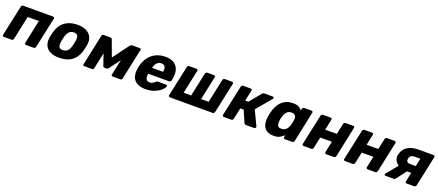

<svg xmlns="http://www.w3.org/2000/svg" viewBox="78 -1649 6332 2777"><g transform="rotate(20 3243.5 -260.0)"><path d="M29 0Q18 0 12.5 -7.5Q7 -15 8 -25L109 -495Q111 -506 119.5 -513Q128 -520 139 -520H597Q608 -520 614 -513Q620 -506 618 -495L517 -25Q516 -15 507 -7.5Q498 0 487 0H369Q359 0 353 -7.5Q347 -15 349 -25L426 -389H254L177 -25Q175 -15 166.5 -7.5Q158 0 147 0Z M877 10Q797 10 743 -17Q689 -44 665.5 -94.5Q642 -145 653 -215Q655 -235 660.5 -260.5Q666 -286 672 -305Q691 -376 730 -426Q769 -476 830.5 -503Q892 -530 975 -530Q1054 -530 1108 -503Q1162 -476 1187 -426Q1212 -376 1201 -305Q1197 -286 1192 -260.5Q1187 -235 1182 -215Q1163 -145 1125 -94.5Q1087 -44 1026 -17Q965 10 877 10ZM892 -112Q937 -112 965 -139Q993 -166 1007 -220Q1011 -235 1016.5 -260Q1022 -285 1024 -300Q1033 -353 1019 -380.5Q1005 -408 960 -408Q917 -408 889 -380.5Q861 -353 847 -300Q843 -285 837.5 -260Q832 -235 830 -220Q821 -166 834.5 -139Q848 -112 892 -112Z M1263 0Q1255 0 1250.5 -6Q1246 -12 1247 -21L1349 -500Q1351 -508 1358 -514Q1365 -520 1373 -520H1482Q1500 -520 1507 -502L1625 -181L1554 -194L1782 -502Q1796 -520 1815 -520H1935Q1943 -520 1948 -514Q1953 -508 1951 -500L1849 -21Q1848 -12 1840.5 -6Q1833 0 1824 0H1700Q1691 0 1686.5 -6Q1682 -12 1683 -21L1753 -347L1799 -349L1614 -100Q1607 -91 1599.5 -84.5Q1592 -78 1580 -78H1549Q1538 -78 1532.5 -84Q1527 -90 1523 -100L1441 -342L1480 -340L1412 -21Q1411 -12 1403.5 -6Q1396 0 1387 0Z M2211 10Q2133 10 2080.5 -18.5Q2028 -47 2008.5 -104Q1989 -161 2004 -244Q2006 -251 2008 -262Q2010 -273 2012 -279Q2032 -358 2076 -414.5Q2120 -471 2184 -500.5Q2248 -530 2325 -530Q2413 -530 2463 -495Q2513 -460 2529 -400Q2545 -340 2530 -263L2525 -239Q2523 -228 2513.5 -221Q2504 -214 2494 -214H2174Q2174 -213 2173.5 -211Q2173 -209 2172 -207Q2167 -178 2171 -154Q2175 -130 2191 -116Q2207 -102 2234 -102Q2254 -102 2268.5 -108.5Q2283 -115 2294 -123.5Q2305 -132 2312 -138Q2323 -149 2329 -151.5Q2335 -154 2347 -154H2471Q2481 -154 2486 -148Q2491 -142 2488 -132Q2483 -115 2462.5 -91Q2442 -67 2406 -43.5Q2370 -20 2321 -5Q2272 10 2211 10ZM2195 -313H2364L2365 -315Q2373 -348 2367.5 -371.5Q2362 -395 2345.5 -408Q2329 -421 2302 -421Q2275 -421 2254 -408Q2233 -395 2218.5 -371.5Q2204 -348 2196 -315Z M2584 0Q2573 0 2567.5 -7.5Q2562 -15 2563 -25L2664 -495Q2666 -506 2674.5 -513Q2683 -520 2694 -520H2806Q2816 -520 2822 -513Q2828 -506 2826 -495L2748 -131H2864L2942 -495Q2944 -506 2952.5 -513Q2961 -520 2972 -520H3074Q3085 -520 3091 -513Q3097 -506 3095 -495L3017 -131H3133L3211 -495Q3213 -506 3221.5 -513Q3230 -520 3240 -520H3352Q3363 -520 3369 -513Q3375 -506 3373 -495L3272 -25Q3270 -15 3261.5 -7.5Q3253 0 3242 0Z M3414 0Q3403 0 3397 -7.5Q3391 -15 3393 -25L3494 -495Q3496 -506 3504.5 -513Q3513 -520 3524 -520H3639Q3650 -520 3656 -513Q3662 -506 3660 -495L3624 -329H3673L3817 -504Q3822 -509 3829.5 -514.5Q3837 -520 3848 -520H3979Q3989 -520 3993.5 -514.5Q3998 -509 3997 -500Q3997 -494 3990 -486L3797 -258L3904 -33Q3905 -31 3905.5 -28Q3906 -25 3905 -20Q3904 -11 3896.5 -5.5Q3889 0 3879 0H3753Q3743 0 3737 -4.5Q3731 -9 3727 -16L3648 -198H3596L3559 -25Q3557 -15 3548.5 -7.5Q3540 0 3529 0Z M4182 10Q4134 10 4097.5 -5.5Q4061 -21 4039 -51.5Q4017 -82 4010 -125.5Q4003 -169 4012 -225Q4016 -245 4019 -260.5Q4022 -276 4027 -296Q4040 -349 4063 -392Q4086 -435 4118 -466Q4150 -497 4192.5 -513.5Q4235 -530 4286 -530Q4347 -530 4378.5 -512.5Q4410 -495 4429 -469L4434 -495Q4436 -506 4444.5 -513Q4453 -520 4464 -520H4576Q4587 -520 4592.5 -513Q4598 -506 4596 -495L4497 -25Q4495 -15 4486.5 -7.5Q4478 0 4467 0H4354Q4344 0 4338 -7.5Q4332 -15 4334 -25L4341 -57Q4310 -28 4274.5 -9Q4239 10 4182 10ZM4252 -124Q4285 -124 4308 -138.5Q4331 -153 4346 -176Q4361 -199 4367 -226Q4373 -246 4376.5 -264Q4380 -282 4383 -301Q4388 -326 4383.5 -347.5Q4379 -369 4362.5 -382.5Q4346 -396 4315 -396Q4283 -396 4261 -382Q4239 -368 4225.5 -344Q4212 -320 4203 -291Q4199 -276 4195 -260Q4191 -244 4189 -229Q4186 -200 4188 -176Q4190 -152 4205 -138Q4220 -124 4252 -124Z M4642 0Q4631 0 4625 -7.5Q4619 -15 4621 -25L4722 -495Q4724 -506 4732.5 -513Q4741 -520 4752 -520H4870Q4881 -520 4886.5 -513Q4892 -506 4890 -495L4855 -329H5034L5070 -495Q5072 -506 5080.5 -513Q5089 -520 5100 -520H5218Q5229 -520 5234.5 -513Q5240 -506 5238 -495L5138 -25Q5136 -15 5127.5 -7.5Q5119 0 5108 0H4990Q4979 0 4973 -7.5Q4967 -15 4969 -25L5006 -198H4827L4790 -25Q4788 -15 4779.5 -7.5Q4771 0 4760 0Z M5280 0Q5269 0 5263 -7.5Q5257 -15 5259 -25L5360 -495Q5362 -506 5370.5 -513Q5379 -520 5390 -520H5508Q5519 -520 5524.5 -513Q5530 -506 5528 -495L5493 -329H5672L5708 -495Q5710 -506 5718.5 -513Q5727 -520 5738 -520H5856Q5867 -520 5872.5 -513Q5878 -506 5876 -495L5776 -25Q5774 -15 5765.5 -7.5Q5757 0 5746 0H5628Q5617 0 5611 -7.5Q5605 -15 5607 -25L5644 -198H5465L5428 -25Q5426 -15 5417.5 -7.5Q5409 0 5398 0Z M6228 0Q6217 0 6211.5 -7.5Q6206 -15 6208 -25L6238 -167H6155L6156 -172Q6088 -172 6042.5 -197.5Q5997 -223 5977.5 -264Q5958 -305 5969 -352Q5988 -437 6055 -478.5Q6122 -520 6224 -520H6454Q6464 -520 6470 -513Q6476 -506 6474 -495L6374 -25Q6372 -15 6363 -7.5Q6354 0 6344 0ZM5904 0Q5894 0 5889.5 -6Q5885 -12 5886 -20Q5887 -23 5888.5 -26.5Q5890 -30 5894 -34L6039 -210L6187 -185L6057 -15Q6052 -9 6045 -4.5Q6038 0 6030 0ZM6179 -282H6266L6292 -405H6209Q6172 -405 6151.5 -391Q6131 -377 6124 -345Q6118 -317 6131 -299.5Q6144 -282 6179 -282Z"/></g></svg>

Font: Rubik
Style: Bold Italic
Weight: 700
Italic angle: -12°
Designer: Hubert and Fischer
Foundry: Hubert and Fischer
Version: Version 2.300;gftools[0.9.30]